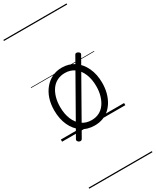

<svg xmlns="http://www.w3.org/2000/svg" viewBox="-334 -1030 1258 1549"><g transform="rotate(-30 294.5 -255.0)"><path d="M295 19Q227 19 176.5 -15.5Q126 -50 98.5 -110.5Q71 -171 71 -250Q71 -310 87.5 -359Q104 -408 134.5 -444Q165 -480 205.5 -499.5Q246 -519 295 -519Q361 -519 411 -485Q461 -451 489.5 -390Q518 -329 518 -250Q518 -202 507.5 -161Q497 -120 478 -87Q459 -54 432 -30Q405 -6 370.5 6.5Q336 19 295 19ZM295 -31Q334 -31 365 -46.5Q396 -62 417.5 -91.5Q439 -121 451 -161.5Q463 -202 463 -250Q463 -315 442.5 -364.5Q422 -414 384.5 -441.5Q347 -469 295 -469Q256 -469 224.5 -453.5Q193 -438 171.5 -409Q150 -380 138 -339.5Q126 -299 126 -250Q126 -185 146.5 -135.5Q167 -86 205 -58.5Q243 -31 295 -31ZM148 61Q143 69 135 70Q127 71 118 67Q109 61 105.5 53.5Q102 46 107 38L443 -554Q447 -563 456 -563.5Q465 -564 474 -558Q483 -553 486 -546.5Q489 -540 484 -531ZM0 428H589V438H0ZM0 -20H589V0H0ZM0 -505H589V-500H0ZM0 -948H589V-938H0Z"/></g></svg>

Font: Playwrite US Modern Guides
Style: Regular
Weight: 400
Designer: Veronika Burian, José Scaglione
Foundry: TypeTogether
Version: Version 1.003